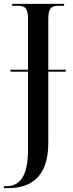

<svg xmlns="http://www.w3.org/2000/svg" viewBox="-29 -734 376 994"><path d="M-9 240H14C126 240 221 186 221 7V-363H311V-373H221V-632C221 -690 234 -704 274 -704H303V-714H34V-704H63C103 -704 116 -690 116 -635V-373H25V-363H116V39C116 176 76 230 2 230H-9Z"/></svg>

Font: Noto Serif Display Condensed Medium
Style: Regular
Weight: 500
Width: 3
Designer: Monotype Design Team
Foundry: Monotype Imaging Inc.
Version: Version 2.009